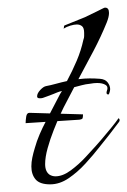

<svg xmlns="http://www.w3.org/2000/svg" viewBox="-20 -481 333 502"><path d="M111 1Q84 1 73 -12Q62 -25 62 -46Q62 -57 64.5 -69Q67 -81 71 -94Q76 -112 83.5 -129.5Q91 -147 100 -164L137 -235Q138 -237 139.5 -239Q141 -241 142 -243Q136 -242 130 -239.5Q124 -237 119 -235Q112 -232 104.5 -229.5Q97 -227 92 -225Q89 -224 84 -224Q77 -224 77 -229Q77 -237 85.5 -246Q94 -255 101 -256Q112 -258 126.5 -262Q141 -266 155 -269Q169 -295 180.5 -322Q192 -349 198 -377Q200 -382 200 -386.5Q200 -391 200 -395Q200 -408 194.5 -412.5Q189 -417 181 -417Q174 -417 164 -414Q154 -411 146 -406L147 -408Q147 -415 150 -415L202 -436L233 -451Q241 -455 247 -458Q253 -461 254 -461H255Q265 -461 265 -447Q265 -437 259 -422Q244 -385 224.5 -348Q205 -311 185 -274Q201 -276 214.5 -276Q228 -276 241 -275Q255 -274 261.5 -265.5Q268 -257 268 -248Q268 -244 266 -238Q265 -234 263 -234Q257 -234 259 -242Q264 -254 256 -259Q248 -264 234 -264Q230 -264 225 -263.5Q220 -263 215 -262Q204 -261 193 -258Q182 -255 174 -253L151 -209Q147 -202 138.5 -183.5Q130 -165 120.5 -141Q111 -117 104.5 -93.5Q98 -70 98 -52Q98 -32 110 -24Q117 -20 125 -20Q144 -20 165 -35.5Q186 -51 204 -70.5Q222 -90 231 -100Q233 -102 245 -116Q257 -130 270.5 -146.5Q284 -163 290 -172Q290 -172 292 -170Q294 -166 291 -162Q279 -146 265.5 -128.5Q252 -111 238 -94Q224 -76 203.5 -53.5Q183 -31 159.5 -15Q136 1 111 1ZM47 -159Q47 -166 48.5 -176Q50 -186 57 -186L197 -182Q197 -175 196 -172Q195 -169 187 -168Z"/></svg>

Font: Grey Qo
Style: Regular
Weight: 400
Designer: Robert E. Leuschke
Foundry: Robert E. Leuschke
Version: Version 2.010